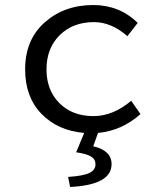

<svg xmlns="http://www.w3.org/2000/svg" viewBox="-20 -518 640 764"><path d="M259 226 251 186Q312 182 336 170Q360 158 360 136Q360 116 342.5 105Q325 94 283 88L315 11Q210 2 145 -65Q80 -132 80 -242Q80 -360 158 -429Q236 -498 351 -498Q455 -498 528 -427L487 -374Q423 -430 354 -430Q270 -430 217.5 -378Q165 -326 165 -242Q165 -159 216.5 -107.5Q268 -56 352 -56Q430 -56 502 -117L539 -64Q465 2 370 11L351 64Q424 81 424 135Q424 218 259 226Z"/></svg>

Font: TypoPRO Source Code Pro
Style: Regular
Weight: 400
Monospace: yes
Designer: Paul D. Hunt, Teo Tuominen
Foundry: Adobe Systems Incorporated
Version: Version 2.010;PS 1.0;hotconv 1.0.84;makeotf.lib2.5.63406